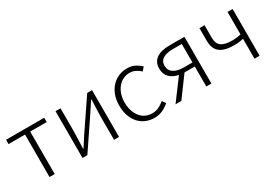

<svg xmlns="http://www.w3.org/2000/svg" viewBox="14 -1214 2682 1895"><g transform="rotate(-30 1355.0 -267.0)"><path d="M217 -484H29V-533H464V-484H276V0H217Z M593 -533H650V-276Q650 -233 647.5 -181.5Q645 -130 643 -76H648Q664 -101 685.5 -134Q707 -167 723 -192L954 -533H1009V0H952V-256Q952 -301 954.5 -352Q957 -403 959 -457H954Q938 -432 916.5 -399Q895 -366 879 -342L648 0H593Z M1409 13Q1357 13 1312.5 -5.5Q1268 -24 1235 -60Q1202 -96 1183.5 -148Q1165 -200 1165 -266Q1165 -333 1185 -385Q1205 -437 1239 -473Q1273 -509 1317.5 -528Q1362 -547 1412 -547Q1466 -547 1503 -527Q1540 -507 1568 -482L1535 -442Q1510 -465 1480.5 -480.5Q1451 -496 1413 -496Q1373 -496 1339 -479Q1305 -462 1280 -432Q1255 -402 1240.5 -359.5Q1226 -317 1226 -266Q1226 -215 1239.5 -173Q1253 -131 1277 -100.5Q1301 -70 1335.5 -53.5Q1370 -37 1412 -37Q1454 -37 1489 -54.5Q1524 -72 1551 -96L1579 -56Q1544 -26 1502 -6.5Q1460 13 1409 13Z M2004 -485H1905Q1833 -485 1791 -461Q1749 -437 1749 -383Q1749 -329 1791 -301.5Q1833 -274 1905 -274H2004ZM2062 -533V0H2004V-228H1888H1887L1719 0H1653L1827 -234Q1798 -240 1772.5 -251.5Q1747 -263 1728.5 -281.5Q1710 -300 1699.5 -325.5Q1689 -351 1689 -384Q1689 -425 1704.5 -453.5Q1720 -482 1747 -499.5Q1774 -517 1811 -525Q1848 -533 1892 -533Z M2553 -227Q2537 -224 2525 -221.5Q2513 -219 2500.5 -217.5Q2488 -216 2474.5 -215.5Q2461 -215 2442 -215Q2339 -215 2286 -256Q2233 -297 2233 -391V-533H2291V-391Q2291 -322 2330 -293.5Q2369 -265 2453 -265Q2480 -265 2502.5 -267.5Q2525 -270 2553 -277V-533H2611V0H2553Z"/></g></svg>

Font: SpoqaHanSansJP-Light
Style: Regular
Weight: 300
Designer: [Source Han Sans]
Ryoko NISHIZUKA  (kana & ideographs); Paul D. Hunt (Latin, Greek & Cyrillic); Wenlong ZHANG  (bopomofo
Foundry: Spoqa (http://bi.spoqa.com)
Version: Version 1.002.20150607